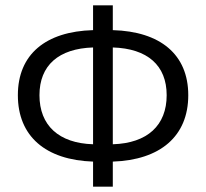

<svg xmlns="http://www.w3.org/2000/svg" viewBox="-20 -688 772 720"><path d="M329 12H403V-82C581 -88 686 -177 686 -331C686 -484 581 -570 403 -575V-668H329V-575C151 -570 47 -484 47 -331C47 -177 151 -88 329 -82ZM128 -331C128 -443 200 -506 329 -510V-147C200 -151 128 -218 128 -331ZM605 -331C605 -218 533 -151 403 -147V-510C533 -506 605 -443 605 -331Z"/></svg>

Font: DAIFUKU Sans
Style: Regular
Weight: 400
Designer: Original font ‘Source Han Sans JP’ : Paul D. Hunt
Foundry: Daifuku
Version: Version 1.000